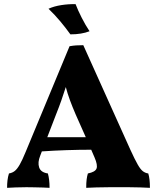

<svg xmlns="http://www.w3.org/2000/svg" viewBox="-20 -899 754 922"><path d="M380 -682 606 -180Q628 -132 641.5 -108.5Q655 -85 666.5 -76.5Q678 -68 692 -66Q700 -41 700 3Q682 2 654 1Q626 0 598 0Q570 0 554 0Q538 0 506 0Q474 0 442.5 1Q411 2 394 3Q394 -21 396 -37Q398 -53 402 -66Q437 -73 443.5 -89.5Q450 -106 434 -143L418 -180Q360 -180 300 -178Q240 -176 181 -172L173 -151Q160 -119 168 -95Q176 -71 210 -66Q218 -37 218 3Q206 2 186 1.5Q166 1 144.5 0.5Q123 0 107 0Q82 0 55.5 1Q29 2 14 3Q14 -16 16 -33Q18 -50 23 -66Q40 -69 51.5 -78.5Q63 -88 75 -109Q87 -130 103 -169L314 -677Q331 -680 345.5 -681Q360 -682 380 -682ZM249 -349 207 -240H392L344 -348Q328 -385 316 -417.5Q304 -450 296 -481Q286 -449 274.5 -416.5Q263 -384 249 -349ZM318 -734Q295 -766 269.5 -796.5Q244 -827 213 -857Q239 -869 274.5 -874.5Q310 -880 343 -879Q354 -850 372 -814.5Q390 -779 410 -749Q372 -734 318 -734Z"/></svg>

Font: Vollkorn ExtraBold
Style: Regular
Weight: 800
Designer: Friedrich Althausen
Foundry: Friedrich Althausen
Version: Version 5.000; ttfautohint (v1.8.3)